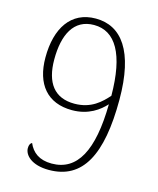

<svg xmlns="http://www.w3.org/2000/svg" viewBox="-111 -802 733 892"><g transform="rotate(15 255.5 -356.0)"><path d="M209 12C372 12 442 -123 442 -388C442 -621 363 -724 239 -724C120 -724 59 -630 59 -489C59 -361 122 -284 241 -284C321 -284 371 -323 400 -355C397 -131 337 -20 214 -20C154 -20 120 -47 102 -89C94 -85 89 -76 89 -61C89 -28 125 12 209 12ZM244 -316C148 -316 101 -378 101 -491C101 -609 141 -693 239 -693C342 -693 400 -596 401 -396C369 -360 325 -316 244 -316Z"/></g></svg>

Font: Noto Serif Sinhala SemiCondensed ExtraLight
Style: Regular
Weight: 200
Width: 4
Designer: Jelle Bosma - Monotype Design Team
Foundry: Monotype Imaging Inc.
Version: Version 2.007